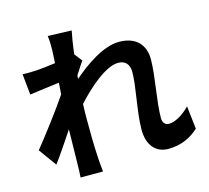

<svg xmlns="http://www.w3.org/2000/svg" viewBox="-119 -950 1238 1140"><g transform="rotate(-15 500.0 -380.0)"><path d="M272 -721C272 -710 270 -682 268 -644C225 -638 181 -633 152 -631C117 -629 94 -629 65 -630L78 -502C134 -510 211 -520 260 -526C259 -502 257 -478 255 -455C198 -371 98 -239 41 -169L120 -60C155 -107 204 -180 246 -243C245 -159 244 -101 242 -23C242 -7 241 28 239 51H377C374 28 371 -8 370 -26C364 -120 364 -204 364 -286C364 -312 365 -339 366 -367C448 -457 556 -549 630 -549C672 -549 698 -524 698 -475C698 -384 662 -237 662 -129C662 -32 712 22 787 22C868 22 929 -9 975 -52L959 -193C913 -147 866 -121 829 -121C804 -121 791 -140 791 -166C791 -269 824 -416 824 -520C824 -604 775 -668 667 -668C570 -668 455 -587 376 -518C377 -526 377 -533 378 -540C395 -566 415 -599 429 -617L392 -665C399 -727 408 -778 414 -806L268 -811C273 -780 272 -750 272 -721Z"/></g></svg>

Font: DAIFUKU Sans JP
Style: Bold
Weight: 700
Designer: Original font ‘Source Han Sans JP’ : Ryoko NISHIZUKA  (kana, bopomofo & ideographs); Paul D. Hunt (Latin, Greek & Cyrill
Foundry: Daifuku
Version: Version 1.001